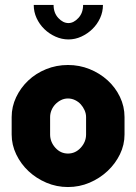

<svg xmlns="http://www.w3.org/2000/svg" viewBox="-20 -744 549 774"><path d="M254 -482Q300 -482 341 -465.5Q382 -449 413.5 -420.5Q445 -392 463.5 -353.5Q482 -315 482 -272V-202Q482 -160 463.5 -122Q445 -84 413.5 -54.5Q382 -25 341 -7.5Q300 10 254 10Q208 10 167 -7.5Q126 -25 95 -54Q64 -83 45.5 -121.5Q27 -160 27 -202V-272Q27 -314 45 -352Q63 -390 93.5 -419Q124 -448 165.5 -465Q207 -482 254 -482ZM327 -272Q327 -286 321 -299.5Q315 -313 305.5 -323.5Q296 -334 282.5 -340.5Q269 -347 254 -347Q239 -347 226 -340.5Q213 -334 203 -323.5Q193 -313 187.5 -299.5Q182 -286 182 -272V-202Q182 -172 203 -148.5Q224 -125 254 -125Q284 -125 305.5 -148.5Q327 -172 327 -202ZM395 -724Q395 -696 383.5 -671Q372 -646 352.5 -627Q333 -608 308 -596.5Q283 -585 256 -585Q229 -585 203.5 -596.5Q178 -608 158.5 -627Q139 -646 127.5 -671Q116 -696 116 -724H196Q196 -692 215 -671.5Q234 -651 256 -651Q277 -651 296 -671.5Q315 -692 315 -724Z"/></svg>

Font: AkaAcidDosis
Style: ExtraBold
Weight: 800
Designer: Edgar Tolentino, Pablo Impallari, Igino Marini, Aka-Acid
Foundry: Edgar Tolentino, Pablo Impallari, Igino Marini, Aka-Acid
Version: Version 1.007